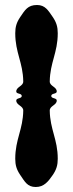

<svg xmlns="http://www.w3.org/2000/svg" viewBox="-20 -748 292 768"><path d="M179 -422C180 -498 211 -537 211 -615C211 -640 206 -658 191 -680C173 -706 161 -728 128 -728C91 -728 80 -708 61 -680C46 -658 41 -640 41 -615C41 -537 72 -498 73 -422C73 -403 45 -401 45 -382C45 -371 67 -376 67 -364C67 -353 45 -357 45 -346C45 -327 73 -325 73 -306C72 -230 41 -191 41 -113C41 -88 46 -70 61 -48C79 -22 89 0 123 0C156 0 173 -22 191 -48C206 -70 211 -88 211 -113C211 -191 180 -230 179 -306C179 -325 207 -327 207 -346C207 -357 185 -353 185 -364C185 -376 207 -371 207 -382C207 -401 179 -403 179 -422Z"/></svg>

Font: Chromatic Etruscan
Style: Regular
Weight: 400
Version: Version 000.910